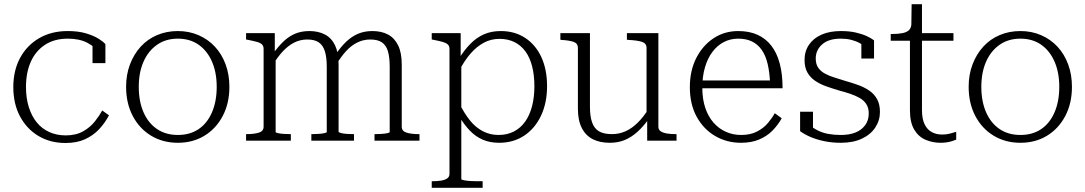

<svg xmlns="http://www.w3.org/2000/svg" viewBox="-20 -666 5139 909"><path d="M291 -25Q340 -25 374 -44.5Q408 -64 429.5 -91.5Q451 -119 464 -143L496 -120Q477 -84 449.5 -54.5Q422 -25 383 -7Q344 11 290 11Q218 11 162.5 -22Q107 -55 75 -114.5Q43 -174 43 -254Q43 -332 75 -391.5Q107 -451 165 -485Q223 -519 301 -519Q351 -519 387.5 -508Q424 -497 447 -482.5Q470 -468 479 -457V-367H418V-459Q428 -456 436 -450Q444 -444 448.5 -437.5Q453 -431 453 -425Q453 -419 447 -416Q431 -444 393.5 -463.5Q356 -483 301 -483Q237 -483 192.5 -453.5Q148 -424 125.5 -373Q103 -322 103 -254Q103 -201 116.5 -158.5Q130 -116 154 -86.5Q178 -57 213 -41Q248 -25 291 -25Z M1066 -255Q1066 -177 1034.5 -117Q1003 -57 948 -23.5Q893 10 822 10Q751 10 695.5 -23.5Q640 -57 608.5 -117Q577 -177 577 -255Q577 -313 595.5 -361.5Q614 -410 646.5 -445.5Q679 -481 724 -500Q769 -519 822 -519Q875 -519 920 -499.5Q965 -480 997.5 -445Q1030 -410 1048 -361.5Q1066 -313 1066 -255ZM637 -255Q637 -186 659.5 -134.5Q682 -83 723.5 -55Q765 -27 822 -27Q879 -27 920 -54.5Q961 -82 983.5 -134Q1006 -186 1006 -255Q1006 -323 983.5 -374.5Q961 -426 920 -454.5Q879 -483 822 -483Q765 -483 723.5 -454Q682 -425 659.5 -374Q637 -323 637 -255Z M1145 0V-31H1147Q1183 -31 1205.5 -38Q1228 -45 1228 -66V-434Q1228 -448 1220.5 -455.5Q1213 -463 1197 -467.5Q1181 -472 1156 -477L1145 -479V-509H1281V-402L1285 -398V-41Q1285 -38 1296.5 -35.5Q1308 -33 1324.5 -32Q1341 -31 1355 -31H1357V0ZM1656 0H1454V-31H1456Q1470 -31 1486.5 -32Q1503 -33 1515 -35.5Q1527 -38 1527 -41V-350Q1527 -395 1518 -423.5Q1509 -452 1489 -465.5Q1469 -479 1435 -479Q1402 -479 1374 -465Q1346 -451 1321.5 -425.5Q1297 -400 1275 -364L1273 -412Q1298 -447 1323.5 -471Q1349 -495 1378.5 -507Q1408 -519 1445 -519Q1487 -519 1518.5 -502.5Q1550 -486 1566.5 -451Q1583 -416 1583 -361V-43Q1583 -39 1595 -36Q1607 -33 1623.5 -32Q1640 -31 1654 -31H1656ZM1966 0H1753V-31H1755Q1769 -31 1785.5 -32Q1802 -33 1813.5 -35.5Q1825 -38 1825 -41V-350Q1825 -395 1816.5 -423.5Q1808 -452 1788 -465.5Q1768 -479 1733 -479Q1700 -479 1671 -464.5Q1642 -450 1618 -423.5Q1594 -397 1571 -359L1569 -408Q1594 -445 1620 -469.5Q1646 -494 1676 -506.5Q1706 -519 1743 -519Q1786 -519 1817 -502.5Q1848 -486 1865 -451Q1882 -416 1882 -361V-66Q1882 -45 1905 -38Q1928 -31 1963 -31H1966Z M2265 223H2024V192H2026Q2050 192 2068.5 189Q2087 186 2097.5 178.5Q2108 171 2108 157V-434Q2108 -448 2100 -455.5Q2092 -463 2076 -467.5Q2060 -472 2035 -477L2024 -479V-509H2161V-377L2164 -372V182Q2164 185 2177 187.5Q2190 190 2207 191Q2224 192 2237 192H2265ZM2343 10Q2300 10 2266 -4.5Q2232 -19 2204.5 -47.5Q2177 -76 2152 -118L2154 -178Q2177 -131 2204 -97Q2231 -63 2265.5 -45Q2300 -27 2340 -27Q2381 -27 2413 -43.5Q2445 -60 2466.5 -90.5Q2488 -121 2499 -163.5Q2510 -206 2510 -258Q2510 -309 2499.5 -351Q2489 -393 2468 -422Q2447 -451 2416 -466.5Q2385 -482 2345 -482Q2304 -482 2270 -463.5Q2236 -445 2207 -411.5Q2178 -378 2154 -331L2152 -387Q2178 -429 2207 -458.5Q2236 -488 2271 -503.5Q2306 -519 2351 -519Q2417 -519 2466.5 -486.5Q2516 -454 2543 -395.5Q2570 -337 2570 -258Q2570 -179 2541.5 -118.5Q2513 -58 2462 -24Q2411 10 2343 10Z M2773 -509V-161Q2773 -116 2783 -87Q2793 -58 2815.5 -44.5Q2838 -31 2877 -31Q2912 -31 2942.5 -45Q2973 -59 3000 -86Q3027 -113 3051 -151L3052 -104Q3026 -67 2997.5 -41.5Q2969 -16 2937.5 -3Q2906 10 2867 10Q2820 10 2786.5 -7Q2753 -24 2734.5 -60Q2716 -96 2716 -151V-439Q2716 -461 2695 -468Q2674 -475 2638 -477L2633 -478V-509ZM3097 -509V-66Q3097 -52 3108 -44.5Q3119 -37 3137.5 -34Q3156 -31 3180 -31H3183V0H3044V-112L3041 -116V-439Q3041 -461 3019 -468Q2997 -475 2956 -477L2948 -478V-509Z M3305 -251Q3305 -197 3319 -155.5Q3333 -114 3358 -85.5Q3383 -57 3416.5 -42Q3450 -27 3489 -27Q3533 -27 3564.5 -43.5Q3596 -60 3616 -84Q3636 -108 3648 -130L3681 -106Q3663 -74 3637 -47.5Q3611 -21 3574 -5.5Q3537 10 3488 10Q3421 10 3366 -22Q3311 -54 3278.5 -113Q3246 -172 3246 -253Q3246 -332 3276.5 -391.5Q3307 -451 3358.5 -485Q3410 -519 3475 -519Q3527 -519 3566 -501.5Q3605 -484 3631.5 -450Q3658 -416 3671.5 -365.5Q3685 -315 3685 -248H3286V-285H3646L3626 -268Q3624 -322 3614.5 -362.5Q3605 -403 3586.5 -429.5Q3568 -456 3540.5 -469.5Q3513 -483 3475 -483Q3438 -483 3407 -467Q3376 -451 3353 -420.5Q3330 -390 3317.5 -347Q3305 -304 3305 -251Z M4093 -129Q4093 -155 4081.5 -173Q4070 -191 4049.5 -202.5Q4029 -214 4003.5 -222.5Q3978 -231 3951 -238Q3921 -247 3892.5 -257Q3864 -267 3840.5 -282.5Q3817 -298 3803 -322Q3789 -346 3789 -382Q3789 -423 3810 -454Q3831 -485 3869.5 -502Q3908 -519 3961 -519Q4001 -519 4031.5 -512Q4062 -505 4083.5 -495Q4105 -485 4118 -475V-389H4058V-471Q4063 -469 4067.5 -465.5Q4072 -462 4075 -457.5Q4078 -453 4079.5 -447.5Q4081 -442 4080 -437Q4068 -452 4050 -462Q4032 -472 4009.5 -477.5Q3987 -483 3961 -483Q3903 -483 3872.5 -456Q3842 -429 3842 -389Q3842 -362 3854 -345Q3866 -328 3886.5 -317Q3907 -306 3932.5 -298.5Q3958 -291 3985 -282Q4014 -274 4043 -263.5Q4072 -253 4095.5 -237Q4119 -221 4132.5 -196.5Q4146 -172 4146 -136Q4146 -96 4124 -62.5Q4102 -29 4060.5 -9.5Q4019 10 3961 10Q3919 10 3883 2.5Q3847 -5 3818.5 -17Q3790 -29 3768 -45V-137H3829V-29Q3821 -36 3816 -42.5Q3811 -49 3808.5 -55Q3806 -61 3806 -67Q3806 -73 3807 -79Q3827 -61 3850.5 -49Q3874 -37 3901.5 -32Q3929 -27 3961 -27Q4002 -27 4031 -39Q4060 -51 4076.5 -74Q4093 -97 4093 -129Z M4197 -473V-505H4202Q4231 -505 4252 -509Q4273 -513 4284 -524Q4295 -535 4295 -556L4329 -509H4494V-473ZM4345 -144Q4345 -103 4357.5 -77.5Q4370 -52 4391.5 -40.5Q4413 -29 4441 -29Q4461 -29 4477.5 -33.5Q4494 -38 4507 -42V-5Q4498 -1 4486.5 2.5Q4475 6 4461.5 8Q4448 10 4433 10Q4396 10 4362.5 -4Q4329 -18 4308.5 -52Q4288 -86 4288 -144V-495L4294 -502L4296 -646H4345Z M5055 -255Q5055 -177 5023.5 -117Q4992 -57 4937 -23.5Q4882 10 4811 10Q4740 10 4684.5 -23.5Q4629 -57 4597.5 -117Q4566 -177 4566 -255Q4566 -313 4584.5 -361.5Q4603 -410 4635.5 -445.5Q4668 -481 4713 -500Q4758 -519 4811 -519Q4864 -519 4909 -499.5Q4954 -480 4986.5 -445Q5019 -410 5037 -361.5Q5055 -313 5055 -255ZM4626 -255Q4626 -186 4648.5 -134.5Q4671 -83 4712.5 -55Q4754 -27 4811 -27Q4868 -27 4909 -54.5Q4950 -82 4972.5 -134Q4995 -186 4995 -255Q4995 -323 4972.5 -374.5Q4950 -426 4909 -454.5Q4868 -483 4811 -483Q4754 -483 4712.5 -454Q4671 -425 4648.5 -374Q4626 -323 4626 -255Z"/></svg>

Font: Roboto Serif 36pt ExtraLight
Style: Regular
Weight: 250
Designer: Greg Gazdowicz
Foundry: Commercial Type
Version: Version 1.008